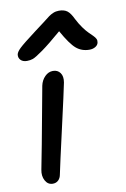

<svg xmlns="http://www.w3.org/2000/svg" viewBox="-88 -800 578 883"><g transform="rotate(-10 201.0 -358.5)"><path d="M66.9 -545.9Q47.9 -545.9 37.6 -556.6Q27.3 -567.4 29.8 -583Q32.2 -594.7 49.1 -610.8Q65.9 -627 127.9 -673.8Q148.9 -689 171.4 -706.5Q193.8 -724.1 203.1 -731Q212.4 -737.8 224.6 -742.9Q236.8 -748 251 -748Q275.4 -748 289.8 -737.1Q304.2 -726.1 317.9 -696.8Q330.1 -672.9 344 -653.8Q357.9 -634.8 368.2 -624.8Q378.4 -614.7 387 -606.2Q395.5 -597.7 399.2 -590.1Q402.8 -582.5 400.9 -573.2Q398.9 -561.5 387 -554.2Q375 -546.9 358.9 -546.9Q323.2 -546.9 297.6 -568.4Q272 -589.8 235.8 -654.8Q178.2 -605 142.8 -579.8Q107.4 -554.7 94.7 -550.3Q82 -545.9 66.9 -545.9ZM85.9 30.8Q63 30.8 51 8.8Q39.1 -13.2 44.9 -42Q67.9 -158.7 87.9 -269Q107.9 -379.4 116.2 -421.9Q121.6 -446.8 138.2 -463.4Q154.8 -480 175.8 -480Q197.8 -480 209.7 -463.6Q221.7 -447.3 216.8 -418.9Q209.5 -381.3 171.4 -214.1Q133.3 -46.9 125 -5.9Q122.1 11.2 111.8 21Q101.6 30.8 85.9 30.8Z"/></g></svg>

Font: Shantell Sans Bouncy
Style: Italic
Weight: 400
Italic angle: -11.31°
Designer: Stephen Nixon, Anya Danilova, Shantell Martin
Foundry: Arrow Type
Version: Version 1.006;[9816181b4]